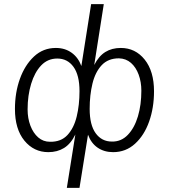

<svg xmlns="http://www.w3.org/2000/svg" viewBox="-20 -725 815 925"><path d="M302 180 343 -77Q321 -32 288.5 -12Q256 8 213 8Q143 8 97.5 -47.5Q52 -103 52 -200Q52 -279 76 -345.5Q100 -412 144 -453Q188 -494 249 -494Q293 -494 325 -471Q357 -448 372 -407L419 -705H480L434 -412Q456 -455 487.5 -474.5Q519 -494 562 -494Q632 -494 677 -438Q722 -382 722 -285Q722 -206 698.5 -139.5Q675 -73 630.5 -32.5Q586 8 525 8Q482 8 450.5 -13.5Q419 -35 404 -76L363 180ZM519 -43Q564 -42 596 -75.5Q628 -109 644.5 -164.5Q661 -220 661 -288Q661 -330 648 -365.5Q635 -401 611 -422Q587 -443 553 -444Q501 -444 470 -411Q439 -378 425.5 -322.5Q412 -267 412 -200Q412 -123 441 -83Q470 -43 519 -43ZM221 -42Q274 -41 305 -74.5Q336 -108 349.5 -163.5Q363 -219 363 -286Q363 -363 334 -403Q305 -443 256 -443Q210 -443 178.5 -410Q147 -377 130 -321Q113 -265 113 -198Q113 -155 126.5 -119.5Q140 -84 164 -63Q188 -42 221 -42Z"/></svg>

Font: Nunito Sans Light
Style: Italic
Weight: 300
Italic angle: -9°
Designer: Vernon Adams
Foundry: Vernon Adams
Version: Version 3.006; ttfautohint (v1.8.3)